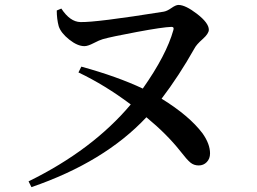

<svg xmlns="http://www.w3.org/2000/svg" viewBox="-20 -729 1040 778"><path d="M210 -686.5 228.5 -694.3Q263.7 -640.6 305.7 -639.6Q368.2 -637.7 642.6 -681.6Q656.2 -683.6 674.3 -696.3Q692.4 -709 703.1 -709Q731.4 -709 778.8 -672.4Q826.2 -635.7 826.2 -608.4Q826.2 -592.8 800.8 -570.3Q775.4 -547.9 767.6 -532.2Q706.1 -422.9 634.8 -329.1Q747.1 -259.8 800.8 -188.5Q831.1 -145.5 831.1 -107.4Q831.1 -85.9 817.9 -72.3Q804.7 -58.6 785.2 -58.6Q765.6 -58.6 751.5 -70.3Q737.3 -82 710.9 -116.2Q656.2 -185.5 573.2 -253.9Q403.3 -72.3 107.4 29.3L95.7 5.9Q354.5 -121.1 509.8 -305.7Q406.2 -383.8 297.9 -435.5L309.6 -459Q455.1 -418.9 558.6 -370.1Q654.3 -505.9 682.6 -607.4Q686.5 -620.1 674.8 -620.1Q639.6 -619.1 535.2 -599.6Q430.7 -580.1 396.5 -570.3Q382.8 -566.4 359.4 -554.2Q335.9 -542 322.3 -542Q293.9 -542 260.3 -568.8Q226.6 -595.7 217.8 -623Q210 -652.3 210 -686.5Z"/></svg>

Font: GenYoMin TW TTF SemiBold
Style: Regular
Weight: 600
Version: Version 1.300